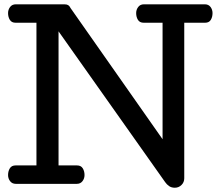

<svg xmlns="http://www.w3.org/2000/svg" viewBox="-20 -857 1028 895"><path d="M17.6 -795.9Q17.6 -812 27.1 -824.5Q36.6 -836.9 53.7 -836.9H279.8Q291.5 -836.9 297.9 -833Q304.2 -829.1 308.6 -819.8L737.8 -208V-751H649.9Q631.3 -751 623 -764.4Q614.7 -777.8 614.7 -795.9Q614.7 -812 624.3 -824.5Q633.8 -836.9 650.9 -836.9H935.1Q952.1 -836.9 961.4 -824.5Q970.7 -812 970.7 -795.9Q970.7 -777.8 962.6 -764.4Q954.6 -751 936 -751H838.9V-25.9Q838.9 -7.3 825.9 5.4Q813 18.1 794.9 18.1Q779.3 18.1 768.3 10.5Q757.3 2.9 750 -7.8L252.9 -710.9V-85.9H338.9Q357.4 -85.9 365.7 -72.5Q374 -59.1 374 -41Q374 -24.9 364.5 -12.5Q355 0 337.9 0H53.7Q36.6 0 27.1 -12.5Q17.6 -24.9 17.6 -41Q17.6 -59.1 25.9 -72.5Q34.2 -85.9 52.7 -85.9H149.9V-751H52.7Q34.2 -751 25.9 -764.4Q17.6 -777.8 17.6 -795.9Z"/></svg>

Font: Cutive
Style: Regular
Weight: 400
Designer: Vernon Adams
Version: Version 1.002